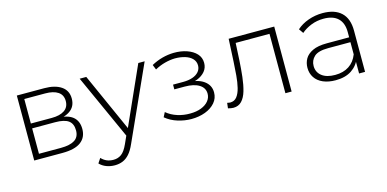

<svg xmlns="http://www.w3.org/2000/svg" viewBox="-70 -909 3000 1490"><g transform="rotate(-15 1430.5 -164.5)"><path d="M108 0V-522H328Q414 -522 464 -488Q514 -454 514 -389Q514 -325 465.5 -292Q417 -259 340 -259L354 -274Q446 -274 489 -240Q532 -206 532 -140Q532 -73 483.5 -36.5Q435 0 334 0ZM157 -41H333Q406 -41 444 -65Q482 -89 482 -142Q482 -196 448.5 -220.5Q415 -245 341 -245H157ZM157 -284H325Q391 -284 427.5 -309Q464 -334 464 -383Q464 -432 427.5 -456.5Q391 -481 325 -481H157Z M704 198Q668 198 636.5 186Q605 174 583 151L608 113Q628 134 651.5 144Q675 154 705 154Q741 154 768.5 134Q796 114 820 61L856 -19L863 -28L1084 -522H1135L867 71Q846 119 821.5 146.5Q797 174 768 186Q739 198 704 198ZM855 13 613 -522H666L886 -31Z M1371 5Q1432 5 1482.5 -14Q1533 -33 1563 -68Q1593 -103 1593 -150Q1593 -209 1543.5 -244Q1494 -279 1404 -279L1400 -263Q1450 -263 1490.5 -279Q1531 -295 1554.5 -323.5Q1578 -352 1578 -391Q1578 -434 1550 -464.5Q1522 -495 1474 -511.5Q1426 -528 1368 -527Q1322 -526 1277 -514Q1232 -502 1188 -478L1204 -438Q1244 -460 1285.5 -471Q1327 -482 1366 -483Q1411 -483 1447.5 -472Q1484 -461 1505.5 -438.5Q1527 -416 1527 -384Q1527 -355 1508.5 -333.5Q1490 -312 1457.5 -301Q1425 -290 1383 -290H1301V-252H1385Q1458 -252 1500 -226Q1542 -200 1542 -153Q1542 -121 1521 -95Q1500 -69 1461.5 -54Q1423 -39 1372 -39Q1322 -38 1272 -53.5Q1222 -69 1184 -101L1165 -64Q1207 -29 1262 -12Q1317 5 1371 5Z M1665 -2 1670 -45Q1676 -44 1682.5 -42.5Q1689 -41 1694 -41Q1728 -41 1748 -66.5Q1768 -92 1778.5 -135Q1789 -178 1793.5 -232Q1798 -286 1801 -342L1810 -522H2176V0H2126V-493L2140 -477H1842L1855 -494L1847 -338Q1843 -270 1836 -208Q1829 -146 1815 -98Q1801 -50 1775 -22.5Q1749 5 1708 5Q1698 5 1687.5 3Q1677 1 1665 -2Z M2718 0V-119L2716 -137V-333Q2716 -406 2676.5 -444Q2637 -482 2561 -482Q2507 -482 2460.5 -463.5Q2414 -445 2381 -416L2356 -452Q2395 -487 2450 -506.5Q2505 -526 2565 -526Q2662 -526 2714 -477Q2766 -428 2766 -331V0ZM2530 4Q2472 4 2429.5 -14.5Q2387 -33 2364.5 -67Q2342 -101 2342 -145Q2342 -185 2360.5 -217.5Q2379 -250 2422 -270.5Q2465 -291 2537 -291H2729V-252H2538Q2457 -252 2424.5 -222Q2392 -192 2392 -147Q2392 -97 2430 -67Q2468 -37 2537 -37Q2603 -37 2648.5 -67Q2694 -97 2716 -154L2730 -120Q2709 -63 2658.5 -29.5Q2608 4 2530 4Z"/></g></svg>

Font: Modern
Style: Regular
Weight: 300
Designer: Julieta Ulanovsky
Foundry: Julieta Ulanovsky
Version: Version 8.000